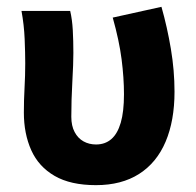

<svg xmlns="http://www.w3.org/2000/svg" viewBox="-20 -528 572 560"><path d="M259.8 12Q185.9 12 139.4 -14.9Q92.8 -41.8 71.2 -89.8Q49.6 -137.9 49.6 -199.6Q49.6 -236.2 51.6 -272Q53.6 -307.7 53.6 -343.5Q53.6 -373.3 51.9 -414.3Q50.2 -455.2 42.7 -496.1H184.7Q190.6 -471.1 192.3 -439.9Q194 -408.6 194 -373.6Q194 -342.8 191 -289.8Q188 -236.8 188 -187.4Q188 -160.9 197.7 -142.8Q207.3 -124.7 223.5 -115.7Q239.8 -106.6 260.1 -106.6Q286.5 -106.6 304.6 -122.2Q322.7 -137.8 332.2 -170.1Q341.6 -202.3 341.6 -253.1Q341.6 -301.1 334.6 -355.5Q327.6 -409.9 308.8 -476.7L450.9 -508.1Q467.8 -448.7 478.4 -385.5Q489 -322.4 489 -260.3Q489 -176 463 -114.7Q437 -53.4 385.7 -20.7Q334.5 12 259.8 12Z"/></svg>

Font: SourceSans3VF
Style: Regular
Weight: 200
Designer: Paul D. Hunt
Foundry: Adobe
Version: Version 3.052;hotconv 1.1.0;makeotfexe 2.6.0